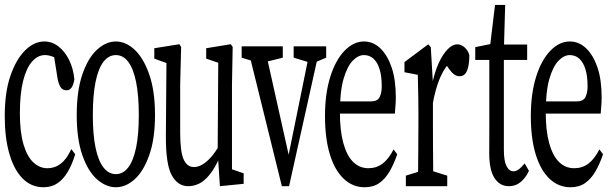

<svg xmlns="http://www.w3.org/2000/svg" viewBox="-23 -769 2543 793"><path d="M156.7 4.4Q106.9 4.4 71 -31.2Q35.2 -66.9 15.9 -133.1Q-3.4 -199.2 -3.4 -290Q-3.4 -387.7 20 -455.8Q43.5 -523.9 80.6 -560.8Q117.7 -597.7 160.2 -597.7Q191.9 -597.7 218.5 -577.1Q245.1 -556.6 262.5 -521.2Q279.8 -485.8 284.2 -441.9Q280.8 -419.4 272.9 -407.7Q265.1 -396 251.5 -396Q233.9 -396 225.3 -412.1Q216.8 -428.2 213.4 -453.1L196.8 -557.6L230 -511.7Q212.4 -528.3 195.1 -534.9Q177.7 -541.5 162.6 -541.5Q133.3 -541.5 109.6 -514.9Q85.9 -488.3 72.5 -435.1Q59.1 -381.8 59.1 -301.8Q59.1 -221.7 74.5 -171.1Q89.8 -120.6 115.7 -97.4Q141.6 -74.2 172.4 -74.2Q189.9 -74.2 207 -80.8Q224.1 -87.4 240.5 -104.5Q256.8 -121.6 271.5 -153.3L287.6 -131.8Q274.4 -88.4 256.3 -58.3Q238.3 -28.3 214.1 -12Q189.9 4.4 156.7 4.4Z M455.6 4.4Q414.6 4.4 377.4 -28.6Q340.3 -61.5 317.1 -128.2Q293.9 -194.8 293.9 -293.5Q293.9 -393.6 317.1 -461.4Q340.3 -529.3 377.4 -563.5Q414.6 -597.7 455.6 -597.7Q496.6 -597.7 533.2 -563.5Q569.8 -529.3 593.5 -461.4Q617.2 -393.6 617.2 -293.5Q617.2 -195.3 593.5 -128.4Q569.8 -61.5 533.2 -28.6Q496.6 4.4 455.6 4.4ZM455.6 -49.8Q485.4 -49.8 506.6 -77.4Q527.8 -105 539.1 -159.2Q550.3 -213.4 550.3 -293.5Q550.3 -375 539.1 -430.4Q527.8 -485.8 506.6 -513.7Q485.4 -541.5 455.6 -541.5Q425.8 -541.5 404.3 -513.7Q382.8 -485.8 371.6 -430.4Q360.4 -375 360.4 -293.5Q360.4 -213.4 371.6 -159.2Q382.8 -105 404.3 -77.4Q425.8 -49.8 455.6 -49.8Z M754.4 0Q710.9 0 686 -45.9Q662.1 -89.8 662.1 -203.1Q662.1 -206.5 662.1 -210L664.6 -526.9L678.7 -503.4L614.3 -526.9V-569.8L717.8 -586.4L725.1 -575.2L721.2 -419.9V-220.7Q721.2 -142.6 735.4 -110.8Q749.5 -79.1 777.8 -79.1Q795.4 -79.1 813.2 -89.6Q831.1 -100.1 848.9 -120.4Q866.7 -140.6 884.3 -170.9L894.5 -119.1H884.3Q865.2 -75.7 843.3 -48.3Q821.3 -21 799.1 -10.5Q776.9 0 754.4 0ZM885.3 0 876 -140.6V-143.6L878.4 -509.8L828.6 -526.9V-569.8L930.2 -586.4L938 -575.2L935.1 -419.9V-69.8L983.4 -53.2V-9.8Z M1141.1 0 998.5 -577.6H1069.3L1176.8 -95.7H1161.6L1166 -114.3L1260.3 -577.6H1299.3L1170.9 0ZM975.1 -530.8V-577.6H1145V-530.8L1061 -509.8H1043.5ZM1189.9 -530.8V-577.6H1324.2V-530.8L1274.4 -509.8H1259.3Z M1482.9 4.4Q1433.6 4.4 1396.5 -30.8Q1359.4 -65.9 1339.4 -131.6Q1319.3 -197.3 1319.3 -290Q1319.3 -382.3 1341.1 -451.7Q1362.8 -521 1399.9 -559.3Q1437 -597.7 1480.5 -597.7Q1518.1 -597.7 1547.6 -569.6Q1577.1 -541.5 1594.5 -490.7Q1611.8 -439.9 1611.8 -366.7Q1611.8 -346.7 1610.1 -329.1Q1608.4 -311.5 1607.9 -299.8H1346.2V-350.1H1507.8Q1536.1 -350.1 1544.9 -367.9Q1553.7 -385.7 1553.7 -412.6Q1553.7 -454.1 1544.9 -482.9Q1536.1 -511.7 1519.5 -526.6Q1502.9 -541.5 1480.5 -541.5Q1456.5 -541.5 1433.8 -518.3Q1411.1 -495.1 1396 -443.4Q1380.9 -391.6 1380.9 -304.2Q1380.9 -230 1395 -178.2Q1409.2 -126.5 1435.5 -100.3Q1461.9 -74.2 1498.5 -74.2Q1531.7 -74.2 1556.9 -93Q1582 -111.8 1602.5 -151.9L1617.7 -131.8Q1603.5 -90.8 1585.7 -60.3Q1567.9 -29.8 1543.2 -12.7Q1518.6 4.4 1482.9 4.4Z M1653.3 0V-43.5L1730 -67.4H1747.6L1824.2 -43.5V0ZM1702.6 0Q1703.6 -27.3 1703.9 -72.8Q1704.1 -118.2 1704.6 -166.5Q1705.1 -214.8 1705.1 -252.4V-310.1Q1705.1 -343.3 1704.6 -367.9Q1704.1 -392.6 1703.6 -414.3Q1703.1 -436 1702.6 -460L1647.5 -470.7V-512.7L1745.6 -585.9L1756.3 -574.2L1765.1 -424.3V-421.9V-252.4Q1765.1 -214.8 1765.4 -166.5Q1765.6 -118.2 1766.1 -73.2Q1766.6 -28.3 1767.6 0ZM1763.2 -334 1753.4 -416H1760.7Q1771.5 -470.2 1788.6 -507.6Q1805.7 -544.9 1825.7 -565.4Q1845.7 -585.9 1865.7 -585.9Q1881.3 -585.9 1895.5 -573.7Q1909.7 -561.5 1915.5 -541.5Q1915.5 -500 1906 -477.1Q1896.5 -454.1 1875 -454.1Q1863.3 -454.1 1852.8 -461.7Q1842.3 -469.2 1831.5 -484.4L1812.5 -512.7L1847.2 -523.4Q1814.5 -494.1 1794.7 -448.2Q1774.9 -402.3 1763.2 -334Z M2028.3 -521.5V-585H2154.3V-521.5ZM2078.1 0Q2041.5 0 2019.5 -33.4Q1997.6 -66.9 1997.6 -136.7Q1997.6 -159.2 1997.8 -181.2Q1998 -203.1 1998 -238.3V-521.5H1939.9V-574.2L2028.3 -592.3L1998 -552.7L2021.5 -748.5H2063.5L2058.1 -561V-537.6V-149.9Q2058.1 -104 2069.1 -82.8Q2080.1 -61.5 2097.7 -61.5Q2109.4 -61.5 2120.6 -70.3Q2131.8 -79.1 2144 -94.2L2161.6 -63.5Q2152.3 -43.5 2139.4 -28.8Q2126.5 -14.2 2111.6 -7.1Q2096.7 0 2078.1 0Z M2333 4.4Q2283.7 4.4 2246.6 -30.8Q2209.5 -65.9 2189.5 -131.6Q2169.4 -197.3 2169.4 -290Q2169.4 -382.3 2191.2 -451.7Q2212.9 -521 2250 -559.3Q2287.1 -597.7 2330.6 -597.7Q2368.2 -597.7 2397.7 -569.6Q2427.2 -541.5 2444.6 -490.7Q2461.9 -439.9 2461.9 -366.7Q2461.9 -346.7 2460.2 -329.1Q2458.5 -311.5 2458 -299.8H2196.3V-350.1H2357.9Q2386.2 -350.1 2395 -367.9Q2403.8 -385.7 2403.8 -412.6Q2403.8 -454.1 2395 -482.9Q2386.2 -511.7 2369.6 -526.6Q2353 -541.5 2330.6 -541.5Q2306.6 -541.5 2283.9 -518.3Q2261.2 -495.1 2246.1 -443.4Q2231 -391.6 2231 -304.2Q2231 -230 2245.1 -178.2Q2259.3 -126.5 2285.6 -100.3Q2312 -74.2 2348.6 -74.2Q2381.8 -74.2 2407 -93Q2432.1 -111.8 2452.6 -151.9L2467.8 -131.8Q2453.6 -90.8 2435.8 -60.3Q2418 -29.8 2393.3 -12.7Q2368.7 4.4 2333 4.4Z"/></svg>

Font: Scarab Serif
Style: Condensed
Weight: 400
Designer: John Roberts
Foundry: Scarab
Version: 1.0